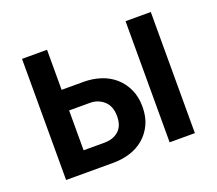

<svg xmlns="http://www.w3.org/2000/svg" viewBox="-94 -651 880 779"><g transform="rotate(-20 346.0 -261.5)"><path d="M68 -523H176V-350H271Q309 -350 343.5 -339Q378 -328 404 -305.5Q430 -283 445.5 -250Q461 -217 461 -174Q461 -130 445.5 -97.5Q430 -65 404 -43Q378 -21 344 -10.5Q310 0 272 0H68ZM515 -523H624V0H515ZM265 -89Q304 -89 327.5 -110Q351 -131 351 -173Q351 -216 326 -238.5Q301 -261 266 -261H176V-89Z"/></g></svg>

Font: Oxford Sans SemiBold
Style: Regular
Weight: 600
Designer: Matt McInerney, Pablo Impallari, Rodrigo Fuenzalida
Foundry: Matt McInerney, Pablo Impallari, Rodrigo Fuenzalida
Version: Version 3.000g; ttfautohint (v1.5) -l 8 -r 28 -G 28 -x 14 -D